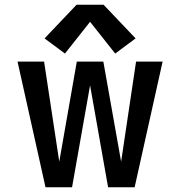

<svg xmlns="http://www.w3.org/2000/svg" viewBox="-20 -790 760 810"><path d="M172 0H284L360 -430L436 0H548L666 -530H554L491 -108L416 -530H304L230 -108L166 -530H54ZM254 -564 360 -698 466 -564 552 -628 417 -770H303L168 -628Z"/></svg>

Font: Iosevka Sparkle Semibold
Style: Regular
Weight: 600
Designer: Belleve Invis
Foundry: Belleve Invis
Version: Version 4.5.0; ttfautohint (v1.8.3)